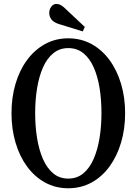

<svg xmlns="http://www.w3.org/2000/svg" viewBox="-20 -972 712 1002"><path d="M336 10.5Q269.5 10.5 215 -19.5Q160.5 -49.5 121.2 -103Q82 -156.5 61 -227.8Q40 -299 40 -381Q40 -463.5 61 -534.5Q82 -605.5 121.2 -658.8Q160.5 -712 215 -742Q269.5 -772 336 -772Q403 -772 457.8 -742Q512.5 -712 551.5 -658.8Q590.5 -605.5 611.8 -534.5Q633 -463.5 633 -381Q633 -299 611.8 -227.8Q590.5 -156.5 551.5 -103Q512.5 -49.5 457.8 -19.5Q403 10.5 336 10.5ZM336 -40Q382 -40 414.8 -67.2Q447.5 -94.5 468.5 -142.2Q489.5 -190 499.5 -251.8Q509.5 -313.5 509.5 -382.5Q509.5 -451 499.8 -512Q490 -573 469.2 -620Q448.5 -667 415.5 -694Q382.5 -721 336.5 -721Q291 -721 258 -694Q225 -667 204.2 -619.8Q183.5 -572.5 173.5 -511.2Q163.5 -450 163.5 -381.5Q163.5 -312.5 173.5 -251Q183.5 -189.5 204.2 -142Q225 -94.5 257.8 -67.2Q290.5 -40 336 -40ZM412 -808 287.5 -846.5Q259 -855.5 248 -871Q237 -886.5 237 -904Q237 -923.5 247.8 -937.5Q258.5 -951.5 274.5 -951.5Q294.5 -951.5 315.5 -932L422.5 -831.5Z"/></svg>

Font: Libre Caslon Condensed Medium
Style: Regular
Weight: 500
Designer: Pablo Impallari, Rodrigo Fuenzalida, Katja Schimmel, Ertekin Erdin
Foundry: Pablo Impallari, Rodrigo Fuenzalida
Version: Version 2.000; ttfautohint (v1.8.4.7-5d5b);gftools[0.9.33]